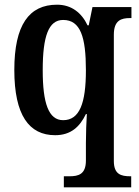

<svg xmlns="http://www.w3.org/2000/svg" viewBox="-20 -566 592 818"><path d="M252 232H539V185H535C496 185 465 177 465 120V-418C465 -480 497 -489 534 -489H540V-536H374L358 -458H353C328 -511 285 -546 223 -546C104 -546 41 -460 41 -268C41 -75 104 10 215 10C282 10 320 -26 346 -80H350C348 -52 346 4 346 43V118C346 177 314 185 276 185H252ZM249 -54C187 -54 162 -126 162 -267C162 -412 187 -481 249 -481C323 -481 346 -408 346 -267C346 -126 319 -54 249 -54Z"/></svg>

Font: Noto Serif Georgian Condensed SemiBold
Style: Regular
Weight: 600
Width: 3
Designer: Monotype Design Team, Akaki Razmadze
Foundry: Google LLC
Version: Version 2.003